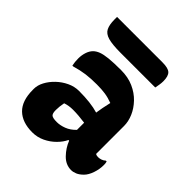

<svg xmlns="http://www.w3.org/2000/svg" viewBox="-203 -864 1006 1006"><g transform="rotate(45 300.0 -361.0)"><path d="M515 -354V-147Q522 -142 534 -142Q544 -142 555 -145.5Q566 -149 576 -158H582Q584 -151 584.5 -146Q585 -141 585 -133Q585 -103 574.5 -72.5Q564 -42 547 -25Q530 -8 513.5 -1Q497 6 482 6Q442 6 411.5 -25.5Q381 -57 366 -96H361Q349 -70 324.5 -45.5Q300 -21 267.5 -5.5Q235 10 198 10Q124 10 83.5 -29.5Q43 -69 43 -150V-158Q43 -184 57.5 -211.5Q72 -239 97 -263Q122 -287 153.5 -302Q185 -317 219 -317Q306 -317 362 -300Q367 -336 379 -388Q350 -399 323 -403Q296 -407 261 -407Q215 -407 181 -402.5Q147 -398 106 -386H100Q95 -408 95 -435Q95 -458 102 -480Q109 -502 123 -516Q135 -528 154.5 -535.5Q174 -543 208 -546.5Q242 -550 297 -550Q349 -550 389.5 -532Q430 -514 458 -484.5Q486 -455 500.5 -421Q515 -387 515 -354ZM203 -159Q203 -135 212 -127Q221 -119 251 -119Q276 -119 303.5 -129.5Q331 -140 355 -165V-218Q306 -225 266 -225Q235 -225 209 -216Q203 -186 203 -161ZM85 -732H422Q464 -732 479.5 -717.5Q495 -703 495 -665Q495 -651 492.5 -637Q490 -623 488 -612H231Q170 -612 138.5 -621Q107 -630 96 -652.5Q85 -675 85 -713Z"/></g></svg>

Font: Recursive Mn Csl St XBd
Style: Regular
Weight: 800
Monospace: yes
Version: Version 1.079;hotconv 1.0.112;makeotfexe 2.5.65598; ttfautoh